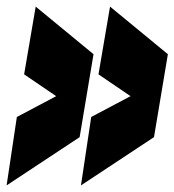

<svg xmlns="http://www.w3.org/2000/svg" viewBox="-47 -560 528 581"><path d="M4 -206 123 -269 26 -335 61 -540 236 -396 194 -145 -27 1ZM229 -206 348 -269 251 -335 286 -540 461 -396 419 -145 198 1Z"/></svg>

Font: Georama Condensed ExtraBold
Style: Italic
Weight: 800
Width: 3
Italic angle: -9°
Designer: Jean-Baptiste Levee
Foundry: Production Type
Version: Version 1.000